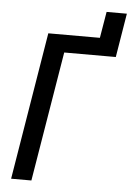

<svg xmlns="http://www.w3.org/2000/svg" viewBox="-58 -909 652 953"><g transform="rotate(5 267.5 -433.0)"><path d="M34 0 155 -735H412L434 -866H535L499 -647H242L135 0Z"/></g></svg>

Font: Iosevka Term Curly SmBd Obl
Style: Regular
Weight: 600
Italic angle: -9°
Designer: Belleve Invis
Foundry: Belleve Invis
Version: Version 32.3.0